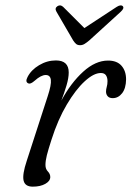

<svg xmlns="http://www.w3.org/2000/svg" viewBox="-20 -689 492 718"><path d="M86.5 -377Q73 -382 83 -401Q96.5 -427.5 126.2 -445.2Q156 -463 189 -463Q237 -463 237 -418Q237 -397.5 228.8 -369.8Q220.5 -342 209.5 -313Q245 -379 291 -420.8Q337 -462.5 384 -462.5Q417.5 -462.5 434.5 -443Q451.5 -423.5 451.5 -392Q451 -359 436.8 -340.5Q422.5 -322 401.5 -322Q389 -322 382.8 -329Q376.5 -336 376.5 -346.5Q376.5 -355 379.2 -364.2Q382 -373.5 382 -385.5Q382 -399 376.2 -407.5Q370.5 -416 357 -416Q330.5 -416 296.8 -385Q263 -354 229.8 -298Q196.5 -242 172.5 -166.5Q160.5 -129.5 155.2 -108.5Q150 -87.5 150 -72Q150 -57 159 -47.8Q168 -38.5 168 -27Q168 -12 149.5 -1.5Q131 9 102.5 9Q73.5 9 68.2 -13.8Q63 -36.5 80 -87.5L158.5 -329.5Q172.5 -372 170.2 -390.2Q168 -408.5 151 -408.5Q133.5 -408.5 109.5 -387Q94 -373.5 86.5 -377ZM314 -538Q304 -529.5 296.2 -524.8Q288.5 -520 279.5 -520Q270 -520 264.5 -524.8Q259 -529.5 253.5 -538L191 -645.5Q183.5 -658.5 195 -666Q206 -673 216.5 -663L295.5 -584L416 -663Q431.5 -673 439 -666Q446 -658.5 432 -645.5Z"/></svg>

Font: Fraunces 9pt S050 Light
Style: Italic
Weight: 300
Italic angle: -16°
Version: Version 1.000; ttfautohint (v1.8.3)